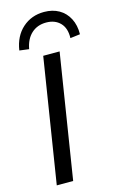

<svg xmlns="http://www.w3.org/2000/svg" viewBox="-139 -994 661 1052"><g transform="rotate(-15 191.5 -468.0)"><path d="M46 0 158 -705H251L139 0ZM93 -760 39 -767Q51 -846 101.5 -891Q152 -936 224 -936Q272 -936 308 -915.5Q344 -895 364 -856.5Q384 -818 383 -767L327 -760Q329 -816 299.5 -846.5Q270 -877 220 -877Q170 -877 136.5 -846.5Q103 -816 93 -760Z"/></g></svg>

Font: Nunito Sans 12pt Medium
Style: Italic
Weight: 500
Italic angle: -9°
Designer: Vernon Adams
Foundry: Vernon Adams
Version: Version 3.101;gftools[0.9.27]